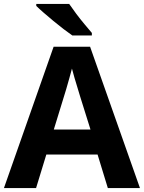

<svg xmlns="http://www.w3.org/2000/svg" viewBox="-20 -954 730 974"><path d="M527 0 475 -170H215L163 0H0L252 -717H437L690 0ZM387 -463Q382 -480 374 -506Q366 -532 358 -559Q350 -586 345 -606Q340 -586 331.5 -556.5Q323 -527 315.5 -500.5Q308 -474 304 -463L253 -297H439ZM331 -934Q346 -912 366.5 -884.5Q387 -857 408.5 -831.5Q430 -806 446 -787V-774H347Q328 -787 302.5 -806.5Q277 -826 250.5 -848Q224 -870 201 -890Q178 -910 164 -924V-934Z"/></svg>

Font: Noto Sans Kayah Li
Style: Bold
Weight: 700
Designer: Monotype Design Team, Sérgio Martins
Foundry: Monotype Imaging Inc.
Version: Version 2.002; ttfautohint (v1.8.4.7-5d5b)